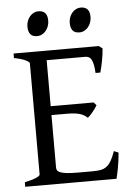

<svg xmlns="http://www.w3.org/2000/svg" viewBox="-56 -841 607 883"><g transform="rotate(-5 248.0 -399.5)"><path d="M465.8 -119.1Q461.9 -77.1 455.8 -45.7Q449.7 -14.2 445.8 0H24.4V-21Q57.6 -27.8 76.4 -35.9Q95.2 -43.9 95.2 -50.8V-564Q95.2 -569.8 77.4 -578.6Q59.6 -587.4 24.4 -594.2V-615.2H418L434.1 -603Q433.1 -590.3 431.2 -575.2Q429.2 -560.1 426.3 -544.9Q423.3 -529.8 420.2 -516.1Q417 -502.4 414.1 -493.2H392.1Q391.1 -515.6 387.9 -530.8Q384.8 -545.9 379.9 -554.9Q375 -564 367.9 -567.6Q360.8 -571.3 352.1 -571.3H173.3V-358.9H371.1L383.8 -345.2Q379.9 -338.4 374.3 -330.6Q368.7 -322.8 362.5 -315.2Q356.4 -307.6 350.3 -301.3Q344.2 -294.9 338.9 -291Q331.5 -298.3 323 -303.2Q314.5 -308.1 303.5 -311.5Q292.5 -314.9 277.6 -316.4Q262.7 -317.9 242.2 -317.9H173.3V-75.2Q173.3 -67.9 176.8 -62.3Q180.2 -56.6 190.9 -52.5Q201.7 -48.3 221.2 -46.1Q240.7 -43.9 272.9 -43.9H335.9Q358.4 -43.9 374.3 -46.4Q390.1 -48.8 402.3 -57.4Q414.6 -65.9 424.6 -82.5Q434.6 -99.1 444.8 -127.9ZM391.6 -752.4Q391.6 -738.8 387.2 -726.6Q382.8 -714.4 375.2 -705.3Q367.7 -696.3 357.4 -690.9Q347.2 -685.5 335 -685.5Q313 -685.5 303.5 -697.8Q293.9 -710 293.9 -732.4Q293.9 -746.1 298.3 -758.3Q302.7 -770.5 310.5 -779.5Q318.4 -788.6 328.4 -793.7Q338.4 -798.8 350.1 -798.8Q391.6 -798.8 391.6 -752.4ZM196.3 -752.4Q196.3 -738.8 191.9 -726.6Q187.5 -714.4 179.9 -705.3Q172.4 -696.3 162.1 -690.9Q151.9 -685.5 139.6 -685.5Q117.7 -685.5 108.2 -697.8Q98.6 -710 98.6 -732.4Q98.6 -746.1 103 -758.3Q107.4 -770.5 115.2 -779.5Q123 -788.6 133.1 -793.7Q143.1 -798.8 154.8 -798.8Q196.3 -798.8 196.3 -752.4Z"/></g></svg>

Font: Gentium Plus
Style: Regular
Weight: 400
Designer: J. Victor Gaultney, Annie Olsen, Iska Routamaa
Foundry: SIL International
Version: Version 1.510